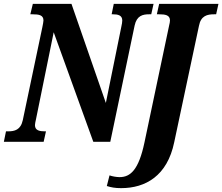

<svg xmlns="http://www.w3.org/2000/svg" viewBox="-40 -734 1151 994"><path d="M-20 0H186L198 -54H193C166 -54 141 -58 141 -86C141 -92 143 -102 147 -120L238 -567L443 0H531L657 -602C668 -653 699 -660 732 -660H743L755 -714H549L538 -660H544C569 -660 593 -656 593 -628C593 -621 591 -607 588 -595L508 -201L330 -714H130L117 -660H128C162 -660 185 -656 185 -628C185 -620 182 -609 179 -592L78 -112C67 -61 35 -54 2 -54H-9ZM587 240C713 240 826 177 862 2L990 -600C1000 -653 1033 -660 1069 -660H1079L1091 -714H784L772 -660H783C816 -660 840 -656 840 -628C840 -622 838 -611 836 -604L708 3C678 146 635 183 579 183C563 183 541 179 527 174L513 229C535 236 555 240 587 240Z"/></svg>

Font: Noto Serif Condensed Extra
Style: Italic
Weight: 800
Width: 3
Italic angle: -12°
Designer: Monotype Design Team
Foundry: Monotype Imaging Inc.
Version: Version 1.901